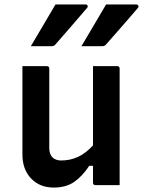

<svg xmlns="http://www.w3.org/2000/svg" viewBox="-20 -834 644 865"><path d="M230 -814H366Q372 -814 374.5 -808.5Q377 -803 372 -798Q347 -769 325.5 -744Q304 -719 281.5 -693Q259 -667 230 -634Q224 -626 213 -626H119Q146 -672 174 -719Q202 -766 230 -814ZM458 -814H594Q600 -814 603 -808.5Q606 -803 601 -798Q576 -769 554.5 -744Q533 -719 510 -693Q487 -667 458 -634Q452 -626 441 -626H347Q374 -672 402 -719Q430 -766 458 -814ZM191 -536Q202 -536 202 -525V-167Q202 -139 216.5 -125Q231 -111 255 -111Q296 -111 331 -127Q366 -143 399 -179V-536H508Q519 -536 519 -525V0H410Q399 0 399 -11V-87H382Q352 -41 315 -15Q278 11 222 11Q159 11 120 -30Q81 -71 81 -138V-536Z"/></svg>

Font: Recursive Sn Lnr St SmB
Style: Regular
Weight: 600
Version: Version 1.079;hotconv 1.0.112;makeotfexe 2.5.65598; ttfautoh